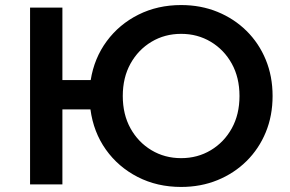

<svg xmlns="http://www.w3.org/2000/svg" viewBox="-20 -730 1146 760"><path d="M697 10Q602 10 525 -29.5Q448 -69 399 -138Q350 -207 338 -297H227V0H99V-700H227V-413H339Q353 -500 402.5 -567Q452 -634 528 -672Q604 -710 697 -710Q775 -710 841 -683Q907 -656 956 -607.5Q1005 -559 1032 -493.5Q1059 -428 1059 -350Q1059 -272 1032 -206.5Q1005 -141 956 -92.5Q907 -44 841 -17Q775 10 697 10ZM697 -104Q762 -104 814.5 -135.5Q867 -167 897.5 -222Q928 -277 928 -350Q928 -423 897.5 -478Q867 -533 814.5 -564.5Q762 -596 697 -596Q632 -596 579.5 -564.5Q527 -533 496.5 -478Q466 -423 466 -350Q466 -277 496.5 -222Q527 -167 579.5 -135.5Q632 -104 697 -104Z"/></svg>

Font: Montserrat SemiBold
Style: Regular
Weight: 600
Designer: Julieta Ulanovsky
Foundry: Julieta Ulanovsky
Version: Version 9.000; ttfautohint (v1.8.4.7-5d5b)